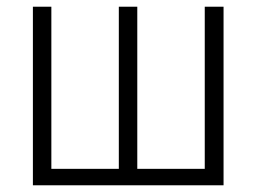

<svg xmlns="http://www.w3.org/2000/svg" viewBox="-20 -552 764 572"><path d="M646 0H78V-532H133V-49H334V-532H389V-49H590V-532H646Z"/></svg>

Font: Noto Sans UI NarrowLight
Style: Regular
Weight: 300
Width: 4
Designer: Monotype Design Team
Foundry: Monotype Imaging Inc.
Version: Version 1.001